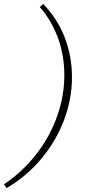

<svg xmlns="http://www.w3.org/2000/svg" viewBox="-103 -754 440 979"><path d="M117 -734Q189 -660 226.5 -564Q264 -468 264 -361Q264 -249 223.5 -142Q183 -35 108.5 54.5Q34 144 -69 205L-83 186Q12 122 81 33.5Q150 -55 187.5 -159Q225 -263 225 -372Q225 -470 193 -559Q161 -648 100 -718Z"/></svg>

Font: Piazzolla ExtraLight
Style: Italic
Weight: 200
Italic angle: -11.3°
Designer: Juan Pablo del Peral
Foundry: Huerta Tipografica
Version: Version 1.330